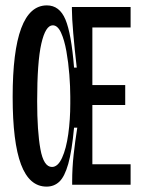

<svg xmlns="http://www.w3.org/2000/svg" viewBox="-20 -686 522 713"><path d="M153 7Q89 7 58 -75.5Q27 -158 27 -326Q27 -666 154 -666Q201 -666 223 -613.5Q245 -561 255 -435H265Q257 -504 252 -562.5Q247 -621 247 -652V-660H465V-584H323V-370H445V-296H323V-76H465V0H248V-12Q248 -62 253.5 -112Q259 -162 267 -212H255Q247 -125 233.5 -77.5Q220 -30 200.5 -11.5Q181 7 153 7ZM173 -66Q195 -66 210.5 -100Q226 -134 233.5 -188Q241 -242 241 -301V-327Q241 -364 237.5 -409Q234 -454 226.5 -496Q219 -538 206.5 -565Q194 -592 176 -592Q149 -592 133.5 -524Q118 -456 118 -310Q118 -199 130 -132.5Q142 -66 173 -66Z"/></svg>

Font: Bricolage Grotesque 96pt Condensed
Style: Regular
Weight: 400
Width: 3
Designer: Mathieu Triay
Foundry: Atelier Triay
Version: Version 1.001; ttfautohint (v1.8.4.7-5d5b);gftools[0.9.33.de